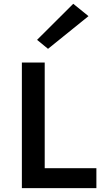

<svg xmlns="http://www.w3.org/2000/svg" viewBox="-20 -972 534 992"><path d="M211 -649V-103.1H478V0H93V-649ZM228.1 -719.7 171.5 -766.1 358.5 -952.4 437.2 -888.6Z"/></svg>

Font: Karla
Style: Regular
Weight: 400
Designer: Jonathan Pinhorn
Version: Version 2.004;gftools[0.9.33]